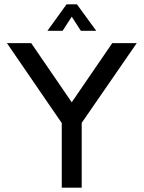

<svg xmlns="http://www.w3.org/2000/svg" viewBox="-20 -866 663 886"><path d="M311 -789 353 -724H424L335 -846H287L199 -724H269L311 -789ZM611 -667H498L311 -394L124 -667H12L265 -298V0H357V-299L611 -667Z"/></svg>

Font: Maven Pro
Style: Medium
Weight: 500
Designer: Joe Prince
Foundry: Joe Prince
Version: Version 1.003